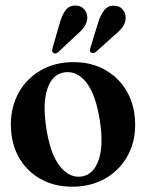

<svg xmlns="http://www.w3.org/2000/svg" viewBox="-20 -677 537 706"><path d="M250.5 -448.5Q317.5 -448.5 368.2 -419.2Q419 -390 448 -338Q477 -286 477 -218Q477 -152.5 447.5 -101Q418 -49.5 365.8 -20Q313.5 9.5 245.5 9.5Q179 9.5 128 -19.5Q77 -48.5 48.5 -100Q20 -151.5 20 -219Q20 -285 49.2 -337Q78.5 -389 130.5 -418.8Q182.5 -448.5 250.5 -448.5ZM280 -28Q323.5 -34.5 342.5 -88Q361.5 -141.5 347 -234.5Q332 -330 297.5 -373.8Q263 -417.5 217 -411Q172.5 -404.5 154.2 -350.5Q136 -296.5 150.5 -204.5Q165 -110 200.2 -65.8Q235.5 -21.5 280 -28ZM200 -593Q208 -622 221 -639.2Q234 -656.5 256 -656.5Q276.5 -657 288.5 -644Q300.5 -631 301 -614.5Q301 -595 290.8 -579.8Q280.5 -564.5 262.5 -549.5L193.5 -485Q183 -476.5 175.5 -483Q171.5 -486 171.8 -490.8Q172 -495.5 173.5 -501.5ZM341 -594.5Q350 -623 363.5 -639.8Q377 -656.5 398.5 -656Q419 -656 430.8 -642.5Q442.5 -629 442 -612.5Q442 -593 431.2 -578.2Q420.5 -563.5 402.5 -549L332.5 -486Q321.5 -478 314 -484.5Q310.5 -488 310.8 -492.8Q311 -497.5 313 -503Z"/></svg>

Font: Fraunces 144pt S050 SemiBold
Style: Regular
Weight: 600
Version: Version 1.000; ttfautohint (v1.8.3)